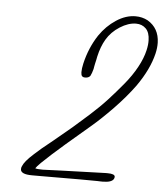

<svg xmlns="http://www.w3.org/2000/svg" viewBox="-46 -686 567 656"><g transform="rotate(5 238.0 -358.5)"><path d="M87.9 -72.8Q48.8 -72.8 48.3 -90.3Q48.3 -93.8 48.8 -95.7Q48.8 -96.2 49.6 -98.1Q50.3 -100.1 50.8 -101.1Q53.7 -108.9 62.7 -119.9Q71.8 -130.9 87.9 -145.3Q104 -159.7 113.3 -167.7Q122.6 -175.8 142.6 -191.4L162.1 -207.5Q191.4 -231.4 211.7 -248.8Q231.9 -266.1 265.9 -296.6Q299.8 -327.1 324.2 -353.8Q348.6 -380.4 374.5 -411.6Q400.4 -442.9 417.2 -473.9Q434.1 -504.9 440.4 -532.7Q444.8 -551.8 444.3 -566.9Q443.8 -593.8 430.7 -606.9Q417.5 -620.1 397 -620.1Q370.6 -620.1 341.8 -601.8Q313 -583.5 296.9 -556.2Q282.2 -531.2 274.4 -496.6Q273.9 -494.6 273.2 -490.5Q272.5 -486.3 272 -484.4Q271 -480 269.3 -472.7Q267.6 -465.3 267.1 -461.9L265.6 -453.1Q261.7 -438 256.8 -428.7Q251 -421.4 239.3 -421.4Q228 -421.4 226.1 -430.2Q225.1 -435.1 225.1 -438.5Q225.1 -451.2 229 -468.3Q241.7 -523.4 271 -567.9Q294.4 -602.1 327.1 -623.5Q359.9 -645 393.1 -645Q416 -645 435.1 -634.8Q474.6 -611.3 476.1 -562Q476.6 -543.9 471.7 -523.4Q458.5 -468.8 417 -409.7Q386.7 -368.2 346.7 -326.9Q306.6 -285.6 272.9 -257.1Q239.3 -228.5 192.6 -188.5Q146 -148.4 114.3 -117.7Q99.6 -103 96.7 -97.7Q103 -95.2 122.6 -95.2Q129.4 -95.2 188 -97.7Q212.9 -98.6 262.7 -100.1Q312.5 -101.6 337.4 -102.5H344.2Q369.6 -102.5 369.6 -92.3Q369.6 -88.4 367.7 -85Q360.8 -72.3 329.6 -72.3Q325.7 -72.3 319.6 -72.5Q313.5 -72.8 312 -72.8Q292.5 -73.2 252.9 -73.2Q230 -73.2 184.1 -73Q138.2 -72.8 115.2 -72.8Z"/></g></svg>

Font: Sintesa 4
Style: 4
Weight: 400
Version: Version 001.000